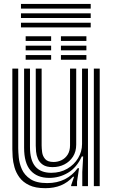

<svg xmlns="http://www.w3.org/2000/svg" viewBox="-20 -950 576 980"><path d="M211 10.5Q160.5 10.5 128.8 -4.9Q97 -20.2 79.2 -44.6Q61.5 -69 53.9 -96.4Q46.2 -123.8 44.6 -148.4Q43 -173 43 -188.2V-600H73V-194.2Q73 -175.8 75.8 -146.1Q78.5 -116.5 91.5 -86.5Q104.5 -56.5 135 -36Q165.5 -15.5 221 -15.5Q271.8 -15.5 310.8 -35.1Q349.8 -54.8 376.5 -91.5H383.5L373.2 -22.5V0H343.2L343 -4L358.2 -48H352.8Q325.5 -18 290.8 -3.8Q256 10.5 211 10.5ZM459 0V-600H489V0ZM249 -97Q216.5 -97 198.8 -109.2Q181 -121.5 173.4 -139.6Q165.8 -157.8 164.1 -176Q162.5 -194.2 162.5 -206.2V-600H192.5V-208Q192.5 -193.5 195 -173.5Q197.5 -153.5 210.4 -138.4Q223.2 -123.2 253.8 -123.2Q275.2 -123.2 294.4 -132.6Q313.5 -142 325.5 -161Q337.5 -180 337.5 -208.8V-600H369V-212Q369 -176.2 352.5 -150.5Q336 -124.8 308.8 -110.9Q281.5 -97 249 -97ZM230 -42Q169 -42.5 136 -79.9Q103 -117.2 103 -196.2V-600H133V-200.2Q133 -132 160.4 -100Q187.8 -68 241.5 -68Q287.8 -68 323.1 -88.6Q358.5 -109.2 378.6 -142.8Q398.8 -176.2 398.8 -214.8V-600H429V0H400V-72L404.5 -151.5H397.5Q372 -95 327 -68.2Q282 -41.5 230 -42ZM291 -741V-765H421V-741ZM111 -645V-669H241V-645ZM111 -693V-717H241V-693ZM111 -741V-765H241V-741ZM291 -645V-669H421V-645ZM291 -693V-717H421V-693ZM87 -906V-930H443V-906ZM87 -810V-834H443V-810ZM87 -858V-882H443V-858Z"/></svg>

Font: Big Shoulders Inline Text Thin Black
Style: Regular
Weight: 900
Version: Version 2.002